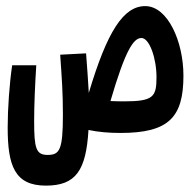

<svg xmlns="http://www.w3.org/2000/svg" viewBox="-20 -428 626 623"><path d="M371.1 3.4C527.8 3.4 575.2 -47.4 575.2 -182.6C575.2 -293 524.4 -408.2 451.2 -408.2C380.4 -408.2 327.6 -325.7 268.1 -126.5C266.1 -167 262.7 -207 259.3 -254.9L175.3 -250.5C180.7 -172.4 184.1 -128.9 184.1 -55.2C184.1 59.1 173.3 74.7 134.3 74.7C96.7 74.7 90.8 52.7 90.8 -34.7C90.8 -89.4 93.8 -154.8 97.7 -216.3H19.5C10.7 -157.2 4.9 -75.7 4.9 -14.2C4.9 109.9 27.8 174.3 128.9 174.3C225.6 174.3 259.3 126 267.1 -6.3C298.3 0.5 334 3.4 371.1 3.4ZM338.4 -100.1C387.2 -267.1 413.6 -304.7 439 -304.7C464.8 -304.7 487.8 -239.3 487.8 -177.7C487.8 -113.8 478 -99.1 382.3 -99.1C366.7 -99.1 352.1 -99.6 338.4 -100.1Z"/></svg>

Font: CaskaydiaCove Nerd Font
Style: Regular
Weight: 400
Designer: Aaron Bell
Foundry: Saja Typeworks
Version: Version 2111.1;Nerd Fonts 2.3.3